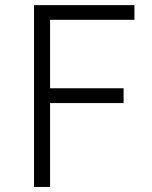

<svg xmlns="http://www.w3.org/2000/svg" viewBox="-20 -740 602 760"><path d="M114.7 -719.7H512.2V-661.6H178.2V-390.6H469.2V-332H178.2V0H114.7Z"/></svg>

Font: Reddit Mono Light
Style: Regular
Weight: 300
Monospace: yes
Designer: Stephen Hutchings
Foundry: Reddit
Version: Version 1.011